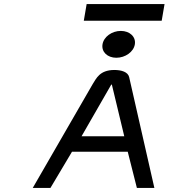

<svg xmlns="http://www.w3.org/2000/svg" viewBox="-20 -924 900 944"><path d="M406 -904 392 -822H775L789 -904ZM552 -640C596 -640 637 -669 643 -706C649 -743 618 -772 574 -772C530 -772 490 -743 484 -706C478 -669 508 -640 552 -640ZM615 -545C609 -570 578 -580 541 -580C470 -579 454 -539 436 -511L141 0H228L334 -178H608L653 0H739ZM527 -508H530L591 -254H381Z"/></svg>

Font: Charger Monospace
Style: Regular
Weight: 400
Designer: Jasper
Foundry: Cannot Into Space Fonts
Version: Version 0.980